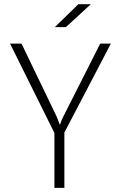

<svg xmlns="http://www.w3.org/2000/svg" viewBox="-20 -912 580 932"><path d="M360.4 -891.6H420.9L299.8 -780.3H246.1ZM244.1 -266.6 28.8 -700.2H84.5L252.9 -350.6Q255.9 -344.2 260.7 -331.8Q265.6 -319.3 270 -307.6H271.5Q275.9 -323.7 289.6 -350.6L466.3 -700.2H518.1L292.5 -268.6V0H244.1Z"/></svg>

Font: Selawik Light
Style: Regular
Weight: 300
Designer: Aaron Bell
Foundry: Microsoft Corporation
Version: Version 1.01